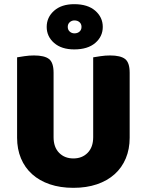

<svg xmlns="http://www.w3.org/2000/svg" viewBox="-20 -883 704 921"><path d="M332 18Q269 18 219 1Q169 -16 134 -47.5Q99 -79 80.5 -123.5Q62 -168 62 -222V-608Q74 -610 97 -613.5Q120 -617 143 -617Q193 -617 215 -600Q237 -583 237 -534V-225Q237 -177 263.5 -150Q290 -123 332 -123Q374 -123 400.5 -150Q427 -177 427 -225V-608Q439 -610 462 -613.5Q485 -617 508 -617Q558 -617 580 -600Q602 -583 602 -534V-222Q602 -168 583.5 -123.5Q565 -79 530 -47.5Q495 -16 445 1Q395 18 332 18ZM204 -754Q204 -800 239.5 -831.5Q275 -863 336 -863Q401 -863 437 -831.5Q473 -800 473 -754Q473 -708 437 -677Q401 -646 336 -646Q275 -646 239.5 -677Q204 -708 204 -754ZM305 -754Q305 -740 314.5 -731.5Q324 -723 337 -723Q352 -723 361.5 -731.5Q371 -740 371 -754Q371 -768 361.5 -776.5Q352 -785 337 -785Q324 -785 314.5 -776.5Q305 -768 305 -754Z"/></svg>

Font: Baloo 2 ExtraBold
Style: Regular
Weight: 800
Designer: Sarang Kulkarni and Ek Type
Foundry: Ek Type
Version: Version 1.640;hotconv 1.0.111;makeotfexe 2.5.65597; ttfautoh